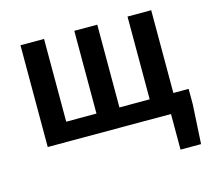

<svg xmlns="http://www.w3.org/2000/svg" viewBox="-97 -607 988 895"><g transform="rotate(-15 397.0 -159.5)"><path d="M668 171.9V0H73.2V-491.2H187V-91.8H333V-491.2H443.8V-91.8H589.8V-491.2H704.1V-91.8H777.8V-17.1L767.1 171.9Z"/></g></svg>

Font: Toshiba Sans Medium
Style: Regular
Weight: 500
Designer: Paul D. Hunt
Foundry: Toshiba Corporation
Version: Version 2.020;PS 2.0;hotconv 1.0.86;makeotf.lib2.5.63406